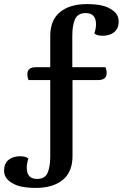

<svg xmlns="http://www.w3.org/2000/svg" viewBox="-60 -740 621 940"><path d="M366 -720Q405 -720 437 -713.5Q469 -707 495 -687Q521 -667 521 -635Q521 -601 499.5 -583Q478 -565 442 -565Q416 -565 402 -576Q410 -600 410 -621Q410 -676 360 -676Q321 -676 307.5 -646.5Q294 -617 294 -564V-411H456Q462 -399 462 -382Q462 -348 420 -348H295V24Q295 102 247 141Q199 180 115 180Q76 180 44 173.5Q12 167 -14 147Q-40 127 -40 95Q-40 61 -18.5 43Q3 25 39 25Q65 25 79 36Q71 60 71 81Q71 136 121 136Q160 136 173 106.5Q186 77 186 24V-348H80Q74 -360 74 -377Q74 -411 116 -411H186V-564Q186 -642 234 -681Q282 -720 366 -720Z"/></svg>

Font: Sansita
Style: Regular
Weight: 400
Designer: Pablo Cosgaya
Foundry: Omnibus-Type
Version: Version 1.006;hotconv 1.0.109;makeotfexe 2.5.65596